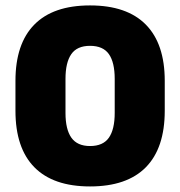

<svg xmlns="http://www.w3.org/2000/svg" viewBox="-20 -673 664 708"><path d="M312 14.5Q176.5 14.5 106.8 -56.2Q37 -127 37 -264.5V-375Q37 -511.5 106.5 -582.2Q176 -653 312 -653Q448 -653 517.8 -582.2Q587.5 -511.5 587.5 -375V-264.5Q587.5 -127 517.8 -56.2Q448 14.5 312 14.5ZM312 -134.5Q360 -134.5 381.5 -165.2Q403 -196 403 -256.5V-382Q403 -443 381.5 -473.5Q360 -504 312 -504Q264 -504 242.8 -473.2Q221.5 -442.5 221.5 -382V-256.5Q221.5 -196 243.2 -165.2Q265 -134.5 312 -134.5Z"/></svg>

Font: Anek Telugu ExtraBold
Style: Regular
Weight: 800
Designer: Omkar Bhoir (Telugu), Yesha Goshar (Latin)
Foundry: Ek Type
Version: Version 1.003